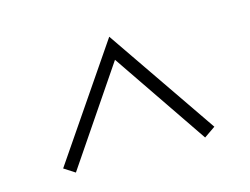

<svg xmlns="http://www.w3.org/2000/svg" viewBox="-54 -750 606 465"><g transform="rotate(-15 248.5 -517.5)"><path d="M249 -666 58.6 -386.7 85.9 -369.1 248 -608.4 410.2 -370.1 438.5 -389.6Z"/></g></svg>

Font: Yaldevi Colombo ExtraLight
Style: Regular
Weight: 275
Designer: Sol Matas, Denzil Rajitha, Kosala Senevirathne and Pathum Egodawatta
Foundry: Mooniak
Version: Version 1.020 ; ttfautohint (v1.6)